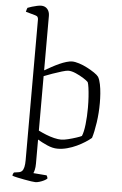

<svg xmlns="http://www.w3.org/2000/svg" viewBox="-64 -844 694 1089"><g transform="rotate(5 283.0 -300.0)"><path d="M180 200Q173 200 155.5 197.5Q138 195 117 191Q96 187 77 183Q58 179 47 175Q47 169 49.5 163.5Q52 158 54 156L81 152Q93 150 100 142.5Q107 135 110.5 119.5Q114 104 114 81V-720Q114 -728 110.5 -734Q107 -740 96 -743L42 -758Q43 -765 45.5 -772Q48 -779 49 -781Q59 -785 73.5 -789.5Q88 -794 102.5 -797Q117 -800 125 -800Q148 -800 161 -785Q174 -770 174 -746V-436Q193 -447 214 -458.5Q235 -470 256 -479.5Q277 -489 296 -494.5Q315 -500 328 -500Q345 -500 368.5 -492.5Q392 -485 415 -473Q438 -461 456.5 -448.5Q475 -436 482 -426Q491 -410 496 -385Q501 -360 503 -332Q505 -304 505 -279Q505 -222 497 -167.5Q489 -113 478 -78Q464 -66 443 -52.5Q422 -39 396.5 -27Q371 -15 343 -7.5Q315 0 288 0Q260 0 228.5 -14Q197 -28 174 -42V95Q174 116 170.5 130.5Q167 145 164 150L240 156Q242 160 244 164Q246 168 246 174Q240 180 228 186Q216 192 202.5 196Q189 200 180 200ZM305 -53Q319 -53 343.5 -59Q368 -65 390.5 -72.5Q413 -80 420 -84Q430 -107 435 -152Q440 -197 440 -246Q440 -279 438 -308.5Q436 -338 433 -359.5Q430 -381 426 -391Q419 -399 398.5 -412Q378 -425 354 -435.5Q330 -446 311 -446Q301 -446 275.5 -438.5Q250 -431 222 -421Q194 -411 174 -403V-93Q194 -83 217.5 -73.5Q241 -64 264 -58.5Q287 -53 305 -53Z"/></g></svg>

Font: Texturina 12pt Thin
Style: Regular
Weight: 250
Designer: Guillermo Torres Carreño
Foundry: Omnibus-Type
Version: Version 1.002